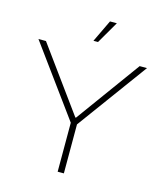

<svg xmlns="http://www.w3.org/2000/svg" viewBox="-134 -1037 963 1136"><g transform="rotate(15 347.5 -469.5)"><path d="M332 -803 397 -939H439L360 -803ZM328 0V-300L15 -729H61L346 -337H350L635 -729H680L366 -300V0Z"/></g></svg>

Font: Mona Sans Expanded ExtraLight
Style: Regular
Weight: 200
Width: 7
Designer: Deni Anggara
Foundry: GitHub
Version: Version 1.001;gftools[0.9.33]